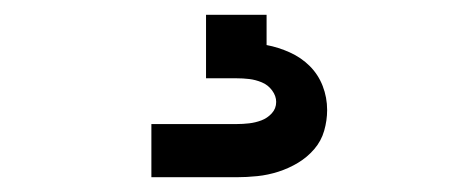

<svg xmlns="http://www.w3.org/2000/svg" viewBox="-20 -20 640 260"><path d="M185 220V148H300Q309 148 317.5 147Q326 146 334 143Q342 140 348 133.5Q354 127 354 118Q354 110 348.5 102.5Q343 95 334.5 91.5Q326 88 317.5 87Q309 86 300 86H259V0H341V41Q357 44 372.5 51Q388 58 399.5 69.5Q411 81 417 96.5Q423 112 423 129Q423 143 419 157Q415 171 405.5 182Q396 193 383.5 200.5Q371 208 357 212.5Q343 217 328.5 218.5Q314 220 300 220Z"/></svg>

Font: Iosevka Fixed Medium Extended
Style: Regular
Weight: 500
Width: 7
Monospace: yes
Designer: Belleve Invis
Foundry: Belleve Invis
Version: Version 24.1.1; ttfautohint (v1.8.4)